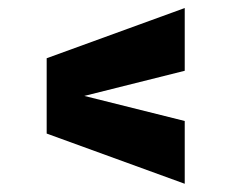

<svg xmlns="http://www.w3.org/2000/svg" viewBox="-20 -645 576 478"><path d="M96.2 -500 439.9 -625V-468.8L189.9 -406.2L439.9 -343.8V-187.5L96.2 -312.5Z"/></svg>

Font: Candal
Style: Regular
Weight: 400
Designer: vernon adams
Foundry: vernon adams
Version: Version 1.000